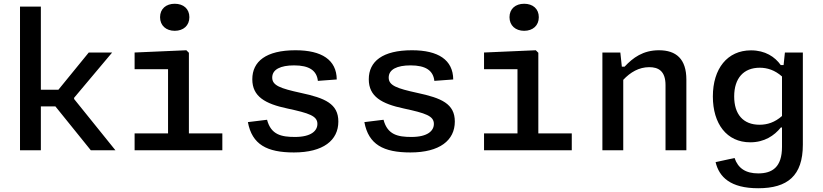

<svg xmlns="http://www.w3.org/2000/svg" viewBox="-20 -800 4380 1022"><path d="M197.5 0V-233.5H275L463.5 0H594.5L374.5 -273V-279.5L577 -520.5H452.5L291 -322.5H197.5V-765H86.5V0Z M696.5 0H1163.5V-90H985.5V-519L972 -532.5L696.5 -520.5V-431.5H874.5V-90H696.5ZM910 -636C956.5 -636 988 -664 988 -708.5C988 -753 956.5 -780 910 -780C864 -780 832 -753 832 -708.5C832 -664 864 -636 910 -636Z M1553 -532.5C1396 -532.5 1323 -473 1323 -378C1323 -286 1391.5 -247.5 1509.5 -222.5C1625.5 -197.5 1669.5 -183 1669.5 -140.5C1669.5 -103.5 1636 -71 1550 -71C1478 -71 1422.5 -82.5 1401.5 -162.5L1299.5 -150C1321.5 -31 1400.5 11.5 1544.5 11.5C1700.5 11.5 1781 -53 1781 -153C1781 -248 1709.5 -278 1581.5 -305.5C1471.5 -329.5 1429 -345 1429 -387C1429 -430.5 1473 -452 1545.5 -452C1626 -452 1666 -424.5 1672 -369.5L1772.5 -377C1771.5 -481.5 1692.5 -532.5 1553 -532.5Z M2173 -532.5C2016 -532.5 1943 -473 1943 -378C1943 -286 2011.5 -247.5 2129.5 -222.5C2245.5 -197.5 2289.5 -183 2289.5 -140.5C2289.5 -103.5 2256 -71 2170 -71C2098 -71 2042.5 -82.5 2021.5 -162.5L1919.5 -150C1941.5 -31 2020.5 11.5 2164.5 11.5C2320.5 11.5 2401 -53 2401 -153C2401 -248 2329.5 -278 2201.5 -305.5C2091.5 -329.5 2049 -345 2049 -387C2049 -430.5 2093 -452 2165.5 -452C2246 -452 2286 -424.5 2292 -369.5L2392.5 -377C2391.5 -481.5 2312.5 -532.5 2173 -532.5Z M2556.5 0H3023.5V-90H2845.5V-519L2832 -532.5L2556.5 -520.5V-431.5H2734.5V-90H2556.5ZM2770 -636C2816.5 -636 2848 -664 2848 -708.5C2848 -753 2816.5 -780 2770 -780C2724 -780 2692 -753 2692 -708.5C2692 -664 2724 -636 2770 -636Z M3633.5 0V-376C3633.5 -486.5 3579 -532.5 3487.5 -532.5C3402.5 -532.5 3349 -492.5 3304.5 -445H3290L3282 -520.5H3186.5V0H3297.5V-375C3335.5 -415.5 3381 -442.5 3436 -442.5C3484 -442.5 3522.5 -422.5 3522.5 -347V0Z M3774.5 -286.5C3774.5 -141.5 3848 -42.5 3973.5 -42.5C4048.5 -42.5 4101 -77.5 4136.5 -121.5H4142.5V-18C4142.5 90.5 4090 123 4016 123C3949 123 3908.5 95.5 3890 41L3789 63C3808 142.5 3868 202 4016 202C4172 202 4253.5 135.5 4253.5 -30V-520.5H4158L4151 -453.5H4136C4105 -497.5 4053 -532 3977.5 -532C3851.5 -532 3774.5 -434.5 3774.5 -286.5ZM3888 -286.5C3888 -384 3938.5 -439.5 4024 -439.5C4064 -439.5 4104 -427 4142.5 -393V-182.5C4104 -148.5 4064.5 -136 4023 -136C3936 -136 3888 -191.5 3888 -286.5Z"/></svg>

Font: Monaspace Neon Medium
Style: Regular
Weight: 500
Designer: Riley Cran & the Lettermatic Team
Foundry: Lettermatic
Version: Version 1.200 (Monaspace Neon)